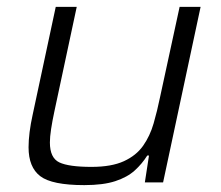

<svg xmlns="http://www.w3.org/2000/svg" viewBox="-20 -530 641 558"><path d="M225 8Q131 8 97 -18Q63 -44 63 -102Q63 -122 66 -146Q69 -170 75 -197L142 -510H203L138 -206Q132 -178 128.5 -155Q125 -132 125 -116Q125 -71 152.5 -58Q180 -45 246 -45Q304 -45 340 -61.5Q376 -78 396 -106.5Q416 -135 426.5 -171.5Q437 -208 445 -247L502 -510H563L454 0H401L413 -78H408Q393 -54 371.5 -34.5Q350 -15 315 -3.5Q280 8 225 8Z"/></svg>

Font: Saira Light
Style: Italic
Weight: 300
Italic angle: -12°
Designer: Hector Gatti with collaboration of the Omnibus-Type team
Foundry: Omnibus-Type
Version: Version 1.100; ttfautohint (v1.8.3)